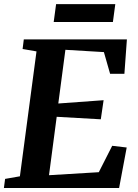

<svg xmlns="http://www.w3.org/2000/svg" viewBox="-26 -940 690 960"><path d="M-6.5 0 -0.5 -45.5 73.5 -58.5 156.5 -683 87 -695 93 -743H608.5L596 -571H524.5L493.5 -679.5L301 -691L265.5 -422.5L492 -439L478 -343.5L257.5 -356L219 -64L468 -79L535 -211L607.5 -202.5L569.5 0ZM254.5 -919.5H550.5L538.5 -830H242.5Z"/></svg>

Font: Merriweather 24pt
Style: Bold Italic
Weight: 700
Italic angle: -7.8°
Designer: Eben Sorkin
Foundry: Eben Sorkin
Version: Version 2.101